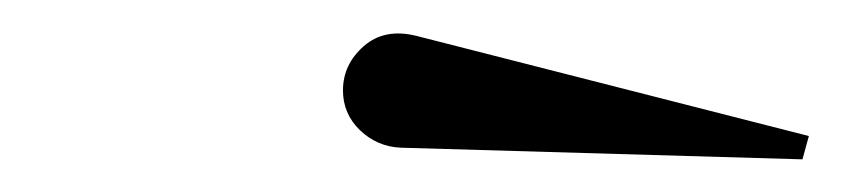

<svg xmlns="http://www.w3.org/2000/svg" viewBox="-20 -810 513 117"><path d="M224.1 -720Q209.7 -720.7 199.3 -730.7Q189 -740.7 189 -754.9Q189 -770.8 201.7 -781.9Q214.4 -793 233.9 -788.1L472.9 -727.1L469 -712.9Z"/></svg>

Font: Bodoni* 16
Style: Italic
Weight: 400
Italic angle: -13°
Version: Version 2.000